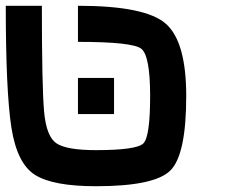

<svg xmlns="http://www.w3.org/2000/svg" viewBox="-20 -645 790 665"><path d="M375 -375V-250H250V-375ZM0 -625H125Q125 -343.8 132.8 -257.8Q140.6 -171.9 175.8 -148.4Q210.9 -125 312.5 -125Q453.1 -125 476.6 -148.4Q500 -171.9 500 -312.5Q500 -453.1 468.8 -476.6Q437.5 -500 250 -500V-625Q484.4 -625 554.7 -562.5Q625 -500 625 -312.5Q625 -109.4 570.3 -54.7Q515.6 0 312.5 0Q164.1 0 101.6 -39.1Q39.1 -78.1 19.5 -203.1Q0 -328.1 0 -625Z"/></svg>

Font: CraftyPE
Style: Regular
Weight: 400
Designer: Erek Butcher
Foundry: Haunted Coop
Version: Version 0.018;April 4, 2024;FontCreator 15.0.0.2962 64-bit